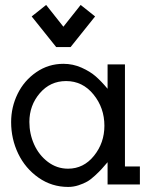

<svg xmlns="http://www.w3.org/2000/svg" viewBox="-20 -736 627 766"><path d="M164.1 -716.3 106.4 -670.4 204.1 -548.3H261.7L359.4 -670.4L301.8 -716.3L232.9 -629.4ZM24.4 -249Q24.4 -308.6 50.3 -361.6Q76.2 -414.6 124.8 -448Q173.3 -481.4 232.9 -481.4Q271 -481.4 305.4 -466.1Q339.8 -450.7 362.3 -430.9Q384.8 -411.1 409.2 -381.8V-479H478.5V-71.8H538.1V0H409.2V-88.9Q393.1 -70.3 384.8 -61Q376.5 -51.8 359.1 -35.6Q341.8 -19.5 327.6 -11.5Q313.5 -3.4 293.2 3.2Q272.9 9.8 252 9.8Q186.5 9.8 133.8 -27.1Q81.1 -64 52.7 -122.8Q24.4 -181.6 24.4 -249ZM251.5 -63Q313.5 -63 355 -114.5Q396.5 -166 396.5 -234.4Q396.5 -305.7 353 -359.1Q309.6 -412.6 243.7 -412.6Q180.2 -412.6 138.7 -364Q97.2 -315.4 97.2 -249.5Q97.2 -202.1 116.2 -159.7Q135.3 -117.2 171.1 -90.1Q207 -63 251.5 -63Z"/></svg>

Font: Eligible
Style: Regular
Weight: 500
Version: Version 1.1